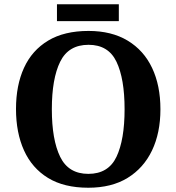

<svg xmlns="http://www.w3.org/2000/svg" viewBox="-20 -870 827 900"><path d="M394 10Q280 10 205 -36Q130 -82 92.5 -165Q55 -248 55 -359Q55 -470 92.5 -552Q130 -634 205.5 -679.5Q281 -725 395 -725Q503 -725 578.5 -679.5Q654 -634 693 -551.5Q732 -469 732 -358Q732 -247 692.5 -164.5Q653 -82 578 -36Q503 10 394 10ZM394 -55Q488 -55 526 -135Q564 -215 564 -358Q564 -501 526 -580.5Q488 -660 395 -660Q301 -660 262 -580.5Q223 -501 223 -358Q223 -215 262 -135Q301 -55 394 -55ZM247 -771V-850H537V-771Z"/></svg>

Font: NotoSerif-Bold
Style: Regular
Weight: 700
Designer: Monotype Design Team
Foundry: Monotype Imaging Inc.
Version: Version 2.007; ttfautohint (v1.8) -l 8 -r 50 -G 200 -x 14 -D